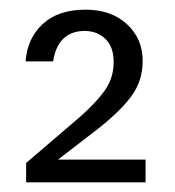

<svg xmlns="http://www.w3.org/2000/svg" viewBox="-20 -729 362 397"><path d="M281 -399V-352H34V-392L145 -487Q179 -517 197 -542.5Q215 -568 215 -601Q215 -632 198 -648.5Q181 -665 155 -665Q127 -665 110.5 -648.5Q94 -632 90 -602H33Q36 -649 68 -679Q100 -709 157 -709Q210 -709 242.5 -679Q275 -649 275 -603Q275 -563 253 -532Q231 -501 183 -463L100 -399Z"/></svg>

Font: Poppins-Tabular Light
Style: Regular
Weight: 300
Designer: Ninad Kale (Devanagari), Jonny Pinhorn (Latin)
Foundry: Indian Type Foundry
Version: Version 4.004